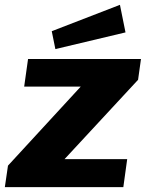

<svg xmlns="http://www.w3.org/2000/svg" viewBox="-54 -774 603 794"><path d="M-21 -89 280 -416H46L62 -530H529L517 -444L213 -116H472L456 0H-34ZM465 -640 175 -571 160 -645 442 -754Z"/></svg>

Font: Morrison ExtraBold
Style: Regular
Weight: 800
Designer: Pablo Impallari, Rodrigo Fuenzalida (Modified by Dan O. Williams)
Version: Version 0.03;June 6, 2019;FontCreator 11.5.0.2425 64-bit; tt